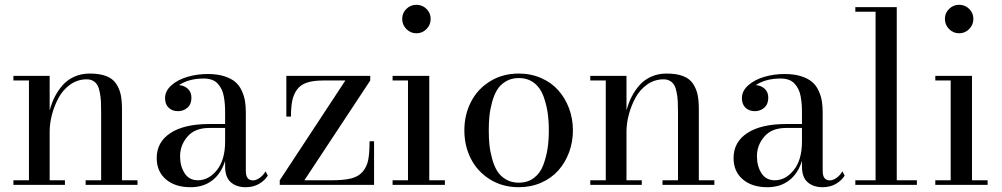

<svg xmlns="http://www.w3.org/2000/svg" viewBox="-20 -780 4227 810"><path d="M36.6 -19.5H102.1V-440.4H36.6V-460H189.5V-314Q197.8 -345.2 210.9 -371.3Q224.1 -397.5 244.1 -420.4Q264.2 -443.4 293.5 -456.5Q322.8 -469.7 358.4 -469.7Q400.4 -469.7 428.2 -459Q456.1 -448.2 470.2 -426.5Q484.4 -404.8 489.5 -379.9Q494.6 -355 494.6 -319.3V-19.5H560.1V0H341.3V-19.5H406.7V-304.7Q406.7 -333 405.8 -351.8Q404.8 -370.6 401.1 -389.9Q397.5 -409.2 391.1 -420.4Q384.8 -431.6 373.3 -438.5Q361.8 -445.3 345.7 -445.3Q307.1 -445.3 276.1 -423.1Q245.1 -400.9 226.8 -366.7Q208.5 -332.5 199 -295.7Q189.5 -258.8 189.5 -224.6V-19.5H253.9V0H36.6Z M862.8 -256.8H929.7V-304.7Q929.7 -324.7 928.5 -340.6Q927.2 -356.4 924.1 -373.8Q920.9 -391.1 914.6 -403.8Q908.2 -416.5 898.4 -427.2Q888.7 -438 873.8 -443.4Q858.9 -448.7 839.4 -448.7Q776.9 -448.7 734.9 -420.9Q756.3 -419.9 772 -405.8Q787.6 -391.6 787.6 -368.2Q787.6 -340.3 770.8 -325.7Q753.9 -311 731 -311Q707 -311 691.7 -325.4Q676.3 -339.8 676.3 -366.2Q676.3 -396 702.6 -419.7Q729 -443.4 770 -455.6Q811 -467.8 856.9 -467.8Q897 -467.8 926.5 -458.3Q956.1 -448.7 973.1 -433.8Q990.2 -418.9 1000.2 -396.7Q1010.3 -374.5 1013.7 -353Q1017.1 -331.5 1017.1 -304.7V-58.6Q1017.1 -19 1047.4 -19Q1060.5 -19 1075.9 -30Q1091.3 -41 1100.1 -57.1L1109.9 -39.1Q1095.7 -17.1 1071.8 -3.7Q1047.9 9.8 1016.6 9.8Q978 9.8 953.9 -11Q929.7 -31.7 929.7 -77.6V-101.6Q913.6 -48.8 876.2 -19.5Q838.9 9.8 783.7 9.8Q718.8 9.8 679.9 -23.4Q641.1 -56.6 641.1 -113.3Q641.1 -180.7 699.2 -218.8Q757.3 -256.8 862.8 -256.8ZM814.9 -19.5Q860.8 -19.5 895.3 -62.7Q929.7 -106 929.7 -183.1V-240.2H862.8Q802.2 -240.2 771 -203.9Q739.7 -167.5 739.7 -120.6Q739.7 -79.1 758.8 -49.3Q777.8 -19.5 814.9 -19.5Z M1343.8 -440.4Q1301.8 -440.4 1274.7 -431.4Q1247.6 -422.4 1232.9 -401.9Q1218.3 -381.3 1212.9 -355Q1207.5 -328.6 1207.5 -288.1H1188V-460H1542V-440.4L1264.2 -19.5H1378.9Q1430.7 -19.5 1461.7 -27.3Q1492.7 -35.2 1510.3 -55.9Q1527.8 -76.7 1533.4 -105.5Q1539.1 -134.3 1539.1 -184.1H1558.1V0H1160.2V-19.5L1437 -440.4Z M1694.3 -657.5Q1676.8 -675.3 1676.8 -700.2Q1676.8 -725.1 1694.3 -742.4Q1711.9 -759.8 1736.8 -759.8Q1761.7 -759.8 1779.3 -742.4Q1796.9 -725.1 1796.9 -700.2Q1796.9 -675.3 1779.3 -657.5Q1761.7 -639.6 1736.8 -639.6Q1711.9 -639.6 1694.3 -657.5ZM1636.2 -19.5H1701.2V-440.4H1636.2V-460H1791V-19.5H1856.9V0H1636.2Z M2168.5 -469.7Q2220.2 -469.7 2263.7 -450.4Q2307.1 -431.2 2335.9 -398.4Q2364.7 -365.7 2380.9 -322.3Q2397 -278.8 2397 -230Q2397 -181.2 2380.9 -137.7Q2364.7 -94.2 2335.9 -61.5Q2307.1 -28.8 2263.7 -9.5Q2220.2 9.8 2168.5 9.8Q2100.1 9.8 2047.1 -23.2Q1994.1 -56.2 1966.6 -110.4Q1939 -164.6 1939 -230Q1939 -295.4 1966.6 -349.6Q1994.1 -403.8 2047.1 -436.8Q2100.1 -469.7 2168.5 -469.7ZM2168.5 -9.3Q2206.5 -9.3 2233.2 -29.8Q2259.8 -50.3 2272.5 -85.2Q2285.2 -120.1 2290.3 -154.8Q2295.4 -189.5 2295.4 -230Q2295.4 -270.5 2290.3 -305.2Q2285.2 -339.8 2272.5 -374.8Q2259.8 -409.7 2233.2 -430.2Q2206.5 -450.7 2168.5 -450.7Q2137.2 -450.7 2113.8 -436.5Q2090.3 -422.4 2077.1 -400.6Q2064 -378.9 2055.7 -348.1Q2047.4 -317.4 2044.7 -289.6Q2042 -261.7 2042 -230Q2042 -198.2 2044.7 -170.4Q2047.4 -142.6 2055.7 -111.8Q2064 -81.1 2077.1 -59.3Q2090.3 -37.6 2113.8 -23.4Q2137.2 -9.3 2168.5 -9.3Z M2470.2 -19.5H2535.6V-440.4H2470.2V-460H2623V-314Q2631.3 -345.2 2644.5 -371.3Q2657.7 -397.5 2677.7 -420.4Q2697.8 -443.4 2727.1 -456.5Q2756.3 -469.7 2792 -469.7Q2834 -469.7 2861.8 -459Q2889.6 -448.2 2903.8 -426.5Q2918 -404.8 2923.1 -379.9Q2928.2 -355 2928.2 -319.3V-19.5H2993.7V0H2774.9V-19.5H2840.3V-304.7Q2840.3 -333 2839.4 -351.8Q2838.4 -370.6 2834.7 -389.9Q2831.1 -409.2 2824.7 -420.4Q2818.4 -431.6 2806.9 -438.5Q2795.4 -445.3 2779.3 -445.3Q2740.7 -445.3 2709.7 -423.1Q2678.7 -400.9 2660.4 -366.7Q2642.1 -332.5 2632.6 -295.7Q2623 -258.8 2623 -224.6V-19.5H2687.5V0H2470.2Z M3296.4 -256.8H3363.3V-304.7Q3363.3 -324.7 3362.1 -340.6Q3360.8 -356.4 3357.7 -373.8Q3354.5 -391.1 3348.1 -403.8Q3341.8 -416.5 3332 -427.2Q3322.3 -438 3307.4 -443.4Q3292.5 -448.7 3272.9 -448.7Q3210.4 -448.7 3168.5 -420.9Q3189.9 -419.9 3205.6 -405.8Q3221.2 -391.6 3221.2 -368.2Q3221.2 -340.3 3204.3 -325.7Q3187.5 -311 3164.6 -311Q3140.6 -311 3125.2 -325.4Q3109.9 -339.8 3109.9 -366.2Q3109.9 -396 3136.2 -419.7Q3162.6 -443.4 3203.6 -455.6Q3244.6 -467.8 3290.5 -467.8Q3330.6 -467.8 3360.1 -458.3Q3389.6 -448.7 3406.7 -433.8Q3423.8 -418.9 3433.8 -396.7Q3443.8 -374.5 3447.3 -353Q3450.7 -331.5 3450.7 -304.7V-58.6Q3450.7 -19 3481 -19Q3494.1 -19 3509.5 -30Q3524.9 -41 3533.7 -57.1L3543.5 -39.1Q3529.3 -17.1 3505.4 -3.7Q3481.4 9.8 3450.2 9.8Q3411.6 9.8 3387.5 -11Q3363.3 -31.7 3363.3 -77.6V-101.6Q3347.2 -48.8 3309.8 -19.5Q3272.5 9.8 3217.3 9.8Q3152.3 9.8 3113.5 -23.4Q3074.7 -56.6 3074.7 -113.3Q3074.7 -180.7 3132.8 -218.8Q3190.9 -256.8 3296.4 -256.8ZM3248.5 -19.5Q3294.4 -19.5 3328.9 -62.7Q3363.3 -106 3363.3 -183.1V-240.2H3296.4Q3235.8 -240.2 3204.6 -203.9Q3173.3 -167.5 3173.3 -120.6Q3173.3 -79.1 3192.4 -49.3Q3211.4 -19.5 3248.5 -19.5Z M3588.4 -19.5H3673.8V-730.5H3588.4V-750H3763.2V-19.5H3848.1V0H3588.4Z M3983.9 -657.5Q3966.3 -675.3 3966.3 -700.2Q3966.3 -725.1 3983.9 -742.4Q4001.5 -759.8 4026.4 -759.8Q4051.3 -759.8 4068.8 -742.4Q4086.4 -725.1 4086.4 -700.2Q4086.4 -675.3 4068.8 -657.5Q4051.3 -639.6 4026.4 -639.6Q4001.5 -639.6 3983.9 -657.5ZM3925.8 -19.5H3990.7V-440.4H3925.8V-460H4080.6V-19.5H4146.5V0H3925.8Z"/></svg>

Font: Bodoni* 11pt
Style: Regular
Weight: 400
Version: Version 2.3